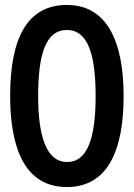

<svg xmlns="http://www.w3.org/2000/svg" viewBox="-20 -746 540 775"><path d="M250 9C416 9 479 -141 479 -358C479 -575 414 -726 250 -726C91 -726 21 -594 21 -359C21 -143 83 9 250 9ZM251 -92C170 -92 134 -189 134 -358C134 -528 165 -625 250 -625C332 -625 366 -533 366 -358C366 -189 333 -92 251 -92Z"/></svg>

Font: Noto Sans Mono ExtraCondensed SemiBold
Style: Regular
Weight: 600
Width: 2
Designer: Monotype Design Team
Foundry: Monotype Imaging Inc.
Version: Version 2.014